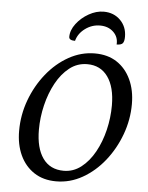

<svg xmlns="http://www.w3.org/2000/svg" viewBox="-59 -919 756 979"><g transform="rotate(5 319.0 -429.5)"><path d="M265 12Q199 12 152 -19Q105 -50 80 -104Q55 -158 55 -229Q55 -310 83 -386Q111 -462 160 -523Q209 -584 272.5 -619.5Q336 -655 406 -655Q472 -655 518.5 -624.5Q565 -594 590.5 -539.5Q616 -485 616 -414Q616 -334 588 -258Q560 -182 511.5 -121Q463 -60 399.5 -24Q336 12 265 12ZM299 -45Q348 -45 388 -76Q428 -107 456.5 -158.5Q485 -210 500 -272.5Q515 -335 515 -398Q515 -492 477.5 -544.5Q440 -597 372 -597Q321 -597 281 -565.5Q241 -534 213 -482.5Q185 -431 170 -368.5Q155 -306 155 -243Q155 -149 192 -97Q229 -45 299 -45ZM432 -871Q484 -871 517.5 -837.5Q551 -804 551 -753Q551 -729 543 -719.5Q535 -710 512 -710Q515 -748 488.5 -773.5Q462 -799 420 -799Q378 -799 343.5 -773.5Q309 -748 299 -710Q268 -710 268 -728Q268 -762 293 -795Q318 -828 356 -849.5Q394 -871 432 -871Z"/></g></svg>

Font: Petrona Medium
Style: Italic
Weight: 500
Italic angle: -9°
Designer: Ringo R. Seeber
Foundry: Ringo R. Seeber
Version: Version 2.001; ttfautohint (v1.8.3)